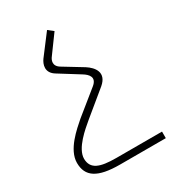

<svg xmlns="http://www.w3.org/2000/svg" viewBox="-183 -631 836 937"><g transform="rotate(-30 235.5 -162.5)"><path d="M471 174V211H213C87 211 35 176 35 99C35 24 117 -44 158 -80L289 -186C327 -217 304 -244 274 -262L165 -330C115 -359 132 -402 148 -424L233 -536L262 -513L189 -413C177 -398 165 -369 201 -348L306 -284C345 -259 381 -214 325 -166L190 -55C153 -24 75 40 75 99C76 157 121 174 214 174Z"/></g></svg>

Font: Montserrat arm ExtraLight
Style: Regular
Weight: 275
Designer: Julieta Ulanovsky
Foundry: Julieta Ulanovsky
Version: Version 6.000;PS 006.000;hotconv 1.0.88;makeotf.lib2.5.64775